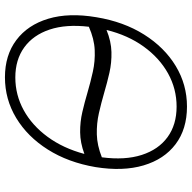

<svg xmlns="http://www.w3.org/2000/svg" viewBox="-20 -758 787 788"><g transform="rotate(-90 374.0 -363.5)"><path d="M697.8 -361.9Q679.3 -249.6 626.6 -166Q573.9 -82.4 497.5 -36.2Q421.2 9.9 331 9.9Q238.6 9.9 176.7 -36.9Q114.7 -83.8 89.7 -168.3Q64.6 -252.8 82.7 -365.4Q101.9 -477.6 154.7 -561.1Q207.4 -644.5 284.1 -690.9Q360.8 -737.2 451.3 -737.2Q541.9 -737.2 604 -690.5Q666.2 -643.8 691.6 -559.5Q717 -475.1 697.8 -361.9ZM645.6 -320.3Q598.4 -301.1 554.9 -300.1Q511.4 -299 470 -308.4Q428.6 -317.8 387.8 -329.9Q346.2 -342 304 -351.6Q261.7 -361.2 217 -360.1Q172.2 -359 122.9 -339.5Q110.4 -244.7 132.6 -175.8Q154.8 -106.9 205.8 -69.8Q256.7 -32.7 331 -32.7Q403.8 -32.7 467.2 -67.8Q530.5 -103 577.2 -167.6Q623.9 -232.2 645.6 -320.3ZM658.7 -392.8Q669.7 -486.2 647.2 -553.8Q624.6 -621.4 574 -658Q523.4 -694.6 450.6 -694.6Q378.9 -694.6 316.2 -660.2Q253.6 -625.7 206.9 -562.1Q160.2 -498.6 136.7 -411.2Q183.2 -428.3 225.7 -428.6Q268.1 -429 308.6 -419.6Q349.1 -410.2 388.8 -398.4Q431.1 -386 474.3 -376.4Q517.4 -366.8 563 -368.8Q608.7 -370.7 658.7 -392.8Z"/></g></svg>

Font: Inter Extra Light  BETA
Style: Italic
Weight: 200
Italic angle: 9.39999°
Designer: Rasmus Andersson
Foundry: rsms
Version: Version 3.011;git-f93a4a705